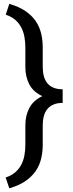

<svg xmlns="http://www.w3.org/2000/svg" viewBox="-20 -800 378 998"><path d="M9.3 122.6 28.3 178.7C61.5 169.3 89.3 156.9 111.6 141.6C133.9 126.3 151.8 108.9 165.3 89.4C178.8 69.8 188.3 48.3 193.8 24.9C199.4 1.5 202.1 -22.9 202.1 -48.3V-148.9C202.1 -166.5 204.1 -182.5 208 -196.8C211.9 -211.1 218 -223.3 226.3 -233.4C234.6 -243.5 245.4 -251.3 258.5 -256.8C271.7 -262.4 287.4 -265.1 305.7 -265.1V-335.9C287.4 -335.9 271.7 -338.6 258.5 -344C245.4 -349.4 234.6 -357.1 226.3 -367.2C218 -377.3 211.9 -389.5 208 -403.8C204.1 -418.1 202.1 -434.1 202.1 -451.7V-552.7C202.1 -578.5 199.4 -602.9 193.8 -626.2C188.3 -649.5 178.8 -671 165.3 -690.7C151.8 -710.4 133.9 -727.8 111.6 -742.9C89.3 -758.1 61.5 -770.3 28.3 -779.8L9.8 -723.6C29 -717.4 45.1 -708.8 58.1 -697.8C71.1 -686.7 81.6 -673.7 89.6 -658.9C97.6 -644.1 103.3 -627.7 106.7 -609.6C110.1 -591.6 111.8 -572.6 111.8 -552.7V-451.7C111.8 -417.5 118.8 -387.2 132.8 -360.8C146.8 -334.5 169.3 -314.3 200.2 -300.3C169.3 -286 146.8 -265.6 132.8 -239.3C118.8 -212.9 111.8 -182.8 111.8 -148.9V-48.3C111.8 -28.2 110.1 -9.1 106.7 8.8C103.3 26.7 97.6 43.1 89.6 57.9C81.6 72.7 71 85.6 57.9 96.7C44.7 107.7 28.5 116.4 9.3 122.6Z"/></svg>

Font: Dirooz FD
Style: FD
Weight: 400
Foundry: DejaVu fonts team - Redesigned by Saber Rastikerdar
Version: Version 0.2.1